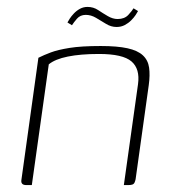

<svg xmlns="http://www.w3.org/2000/svg" viewBox="-20 -535 500 555"><path d="M56 0Q39 0 42 -16L91 -368Q107 -376 127 -383.5Q147 -391 181 -396.5Q215 -402 271 -402Q319 -402 348.5 -395.5Q378 -389 393 -375Q408 -361 411 -339.5Q414 -318 410 -289L372 -17Q371 -12 369 -7.5Q367 -3 362.5 -1.5Q358 0 351 0H338L379 -292Q385 -336 360 -357.5Q335 -379 266 -379Q213 -379 176 -371.5Q139 -364 121 -349L72 0ZM317 -457Q301 -457 286.5 -466Q272 -475 257.5 -483.5Q243 -492 228 -492Q212 -492 202.5 -481Q193 -470 188 -462L175 -470Q177 -474 181.5 -481Q186 -488 193.5 -496Q201 -504 211 -509.5Q221 -515 233 -515Q250 -515 263.5 -506Q277 -497 291.5 -488.5Q306 -480 320 -480Q340 -480 351 -492Q362 -504 366 -511L379 -503Q377 -499 372 -491.5Q367 -484 359 -476Q351 -468 340.5 -462.5Q330 -457 317 -457Z"/></svg>

Font: Genos ExtraLight
Style: Italic
Weight: 250
Italic angle: -8°
Designer: Robert E. Leuschke
Foundry: Robert E. Leuschke
Version: Version 1.010